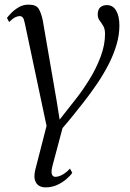

<svg xmlns="http://www.w3.org/2000/svg" viewBox="-20 -557 562 829"><path d="M307 -129Q338.5 -169 367.5 -216.2Q396.5 -263.5 415 -313.5Q433.5 -363.5 433.5 -410.5Q433.5 -432 425.8 -445Q418 -458 410 -468.5Q402 -479 402 -494Q402 -516 413.2 -525.5Q424.5 -535 441.5 -535Q467.5 -535 481.5 -511.2Q495.5 -487.5 495.5 -447Q495.5 -406 483.2 -364.2Q471 -322.5 449.8 -280.8Q428.5 -239 400.8 -197.8Q373 -156.5 342 -117Q321.5 -90.5 296 -59Q270.5 -27.5 250 -4L207.5 155.5Q200 183 203.8 194.8Q207.5 206.5 219 206.5Q232.5 206.5 249.2 197.5Q266 188.5 282 171L292 189Q284 201.5 266.5 216.5Q249 231.5 226.2 241.8Q203.5 252 177.5 252Q147.5 252 135.5 231.5Q123.5 211 132.5 175.5L181 -13.5L87.5 -455Q83.5 -475 78.5 -481.2Q73.5 -487.5 65 -487.5Q56.5 -487.5 46 -482.5Q35.5 -477.5 19.5 -462L10 -479.5Q14 -485.5 27.2 -499.5Q40.5 -513.5 60 -525.2Q79.5 -537 103 -537Q137 -537 147.5 -518.5Q158 -500 164.5 -470L225 -119L237.5 -40.5Z"/></svg>

Font: Merriweather 96pt Light
Style: Italic
Weight: 300
Italic angle: -7.8°
Version: Version 2.101